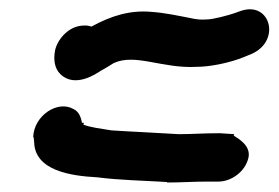

<svg xmlns="http://www.w3.org/2000/svg" viewBox="-20 -499 588 405"><path d="M50 -210 51 -209 52 -200C53 -139 129 -128 185 -125C231 -119 284 -118 333 -115L332 -114C362 -114 387 -116 419 -116H441C467 -116 497 -136 504 -166C510 -192 482 -207 473 -213L474 -216L444 -218H443C408 -218 386 -216 357 -216C311 -219 260 -221 215 -224C191 -228 172 -230 156 -236L157 -240H153C151 -249 148 -263 135 -269C102 -288 52 -256 50 -210ZM96 -392C93 -375 94 -356 107 -343C138 -312 184 -344 193 -350C201 -354 210 -360 220 -366C266 -387 322 -354 395 -358C422 -358 463 -366 493 -378L505 -383C575 -408 552 -498 488 -476L474 -471C462 -467 430 -458 416 -458H415C405 -457 394 -458 381 -461C355 -466 328 -472 299 -474C255 -478 215 -466 173 -443C168 -444 165 -446 154 -445C122 -443 100 -413 96 -392Z"/></svg>

Font: Stray Cat
Style: ExBlkCnObl
Weight: 1000
Version: Version 1.0